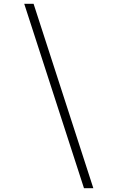

<svg xmlns="http://www.w3.org/2000/svg" viewBox="-20 -843 616 1006"><path d="M420 143H469L156 -823H107Z"/></svg>

Font: Iosevka Sparkle Extralight
Style: Italic
Weight: 200
Italic angle: -9°
Designer: Belleve Invis
Foundry: Belleve Invis
Version: Version 4.5.0; ttfautohint (v1.8.3)